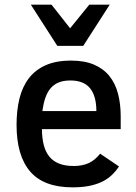

<svg xmlns="http://www.w3.org/2000/svg" viewBox="-20 -786 583 821"><path d="M159.2 -233.9Q159.7 -195.3 167.2 -165.8Q174.8 -136.2 190.9 -116.5Q207 -96.7 232.7 -86.4Q258.3 -76.2 295.9 -76.2Q331.1 -76.2 358.2 -88.1Q385.3 -100.1 408.2 -128.9L488.8 -74.2Q474.1 -52.2 456.1 -35.6Q438 -19 414.1 -7.8Q390.1 3.4 359.6 9.3Q329.1 15.1 290 15.1Q167.5 15.1 109.1 -52.5Q50.8 -120.1 50.8 -252Q50.8 -314 63.2 -364.5Q75.7 -415 103.3 -451.2Q130.9 -487.3 175.3 -507.1Q219.7 -526.9 284.2 -526.9Q341.3 -526.9 381.6 -509.8Q421.9 -492.7 447.3 -461.4Q472.7 -430.2 484.4 -386.2Q496.1 -342.3 496.1 -289.1V-233.9ZM392.1 -311Q392.1 -375 365.2 -408.4Q338.4 -441.9 280.8 -441.9Q251.5 -441.9 230.7 -433.3Q210 -424.8 196 -408.2Q182.1 -391.6 173.8 -367.2Q165.5 -342.8 161.1 -311ZM335.9 -589.8H225.1L111.8 -766.1H200.2L279.8 -665L361.8 -766.1H449.2Z"/></svg>

Font: Lorenzo Sans Medium
Style: Regular
Weight: 500
Foundry: Intel Corporation
Version: Version 1.00; ttfautohint (v1.5)